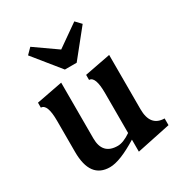

<svg xmlns="http://www.w3.org/2000/svg" viewBox="-174 -845 915 978"><g transform="rotate(-30 283.5 -355.5)"><path d="M358.4 14.6V-56.2Q251.5 9.8 192.4 9.8Q76.2 9.8 76.2 -147V-330.1Q76.2 -429.2 38.1 -429.2V-458.5L191.4 -487.8V-160.2Q191.4 -64.5 280.8 -64.5Q313.5 -64.5 358.4 -95.2V-330.1Q358.4 -428.7 321.3 -428.7V-458.5L473.6 -487.8V-168.9Q473.6 -67.4 556.6 -66.4V-26.9ZM310.5 -536.1H241.2L114.7 -692.4L146.5 -724.6L275.9 -633.8L405.3 -724.6L436 -692.4Z"/></g></svg>

Font: Kelvinch
Style: Bold
Weight: 700
Designer: Paul James Miller
Foundry: High-Logic / Made with FontCreator
Version: Version 3.501;March 28, 2021;FontCreator 13.0.0.2683 64-bit